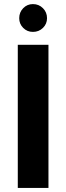

<svg xmlns="http://www.w3.org/2000/svg" viewBox="-20 -919 324 939"><path d="M67 0V-700H217V0ZM141 -763Q113 -763 93.5 -782.5Q74 -802 74 -830Q74 -859 93.5 -879Q113 -899 141 -899Q170 -899 190 -879Q210 -859 210 -830Q210 -802 190 -782.5Q170 -763 141 -763Z"/></svg>

Font: DM Sans Black
Style: Regular
Weight: 900
Designer: Colophon Foundry, Jonny Pinhorn
Foundry: Colophon Foundry
Version: Version 4.004; ttfautohint (v1.8.4.7-5d5b)